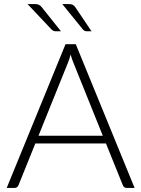

<svg xmlns="http://www.w3.org/2000/svg" viewBox="-20 -925 696 945"><path d="M486 -257 342 -614.5Q334.5 -632 327.5 -656.5Q324.5 -644.5 321 -633.8Q317.5 -623 313.5 -614L169.5 -257ZM642.5 0H603Q596 0 591.5 -3.8Q587 -7.5 584.5 -13.5L501.5 -219H154L71 -13.5Q69 -8 64 -4Q59 0 52 0H13L302.5 -707.5H353ZM319 -905Q331 -905 338.2 -901.2Q345.5 -897.5 351 -889L430.5 -771H407Q401 -771 396.8 -773Q392.5 -775 388.5 -779.5L286.5 -905ZM153 -905Q165 -905 172 -901.2Q179 -897.5 186 -889L280 -771H254Q243 -771 234 -779.5L115.5 -905Z"/></svg>

Font: Lato 2
Style: Regular
Weight: 300
Designer: Lukasz Dziedzic with Adam Twardoch and Botio Nikoltchev
Foundry: tyPoland Lukasz Dziedzic
Version: Version 2.015; 2015-08-06; http://www.latofonts.com/